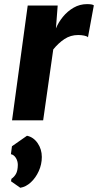

<svg xmlns="http://www.w3.org/2000/svg" viewBox="-20 -584 476 932"><path d="M38.5 0 114.5 -557H260L251.5 -446Q263.5 -475.5 285.5 -502.5Q307.5 -529.5 337.5 -546.8Q367.5 -564 402.5 -564Q428.5 -564 435.5 -558L407 -403Q402.5 -408.5 388.5 -411.2Q374.5 -414 359.5 -414Q322.5 -414 293 -394.5Q263.5 -375 238.5 -344L189.5 0ZM78.5 327.5 33.5 296 35.5 284Q49 275 57.5 260Q66 245 66.5 216.5Q66.5 197.5 56.8 182.2Q47 167 33 164.5L38 126L111 75Q142.5 81.5 162.8 111Q183 140.5 183 178Q183 214 168.2 246.5Q153.5 279 129.8 301Q106 323 78.5 327.5Z"/></svg>

Font: Merriweather Sans Italic
Style: Bold
Weight: 700
Italic angle: -7.5°
Designer: Eben Sorkin
Foundry: Eben Sorkin
Version: Version 1.008; ttfautohint (v1.7.19-72a1) -l 8 -r 50 -G 200 